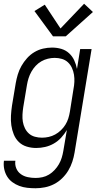

<svg xmlns="http://www.w3.org/2000/svg" viewBox="-26 -782 546 1025"><path d="M164 223Q141 223 119 220.5Q97 218 77 210.5Q57 203 40 190.5Q23 178 12 160Q1 142 -3.5 120.5Q-8 99 -5 76H56Q53 98 61 117Q69 136 85 147.5Q101 159 121.5 163.5Q142 168 164 168Q182 168 200.5 164Q219 160 235.5 150Q252 140 265.5 125.5Q279 111 288.5 94.5Q298 78 303.5 60Q309 42 312 24L331 -88Q318 -66 300.5 -47Q283 -28 261 -15.5Q239 -3 215 2.5Q191 8 167 8Q141 8 116.5 0.5Q92 -7 74.5 -24Q57 -41 47.5 -64.5Q38 -88 34.5 -113Q31 -138 32.5 -164.5Q34 -191 38 -218L58 -338Q62 -361 69 -384.5Q76 -408 88.5 -430Q101 -452 118.5 -471.5Q136 -491 158 -504Q180 -517 204 -522.5Q228 -528 252 -528Q278 -528 301.5 -521Q325 -514 342.5 -498Q360 -482 370 -460.5Q380 -439 385 -414L402 -520H463L372 33Q368 57 360 81.5Q352 106 338.5 128.5Q325 151 305.5 170Q286 189 262.5 201Q239 213 213.5 218Q188 223 164 223ZM198 -47Q216 -47 234 -51Q252 -55 268.5 -64Q285 -73 299 -86.5Q313 -100 323 -116Q333 -132 338.5 -149.5Q344 -167 347 -185L366 -305Q370 -325 371 -344.5Q372 -364 369 -383Q366 -402 358 -419.5Q350 -437 336.5 -449.5Q323 -462 304.5 -467.5Q286 -473 266 -473Q248 -473 229.5 -468.5Q211 -464 194.5 -454.5Q178 -445 164.5 -430.5Q151 -416 141.5 -399Q132 -382 126.5 -364.5Q121 -347 118 -329L98 -209Q95 -189 94 -169.5Q93 -150 96 -132Q99 -114 107 -97.5Q115 -81 128.5 -69Q142 -57 160.5 -52Q179 -47 198 -47ZM257 -588 158 -723 213 -757 297 -630 423 -762 470 -718 325 -588Z"/></svg>

Font: Iosevka SS04 Light
Style: Italic
Weight: 300
Italic angle: -9°
Monospace: yes
Designer: Belleve Invis
Foundry: Belleve Invis
Version: Version 19.0.0; ttfautohint (v1.8.4)